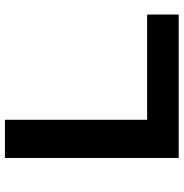

<svg xmlns="http://www.w3.org/2000/svg" viewBox="-3 -742 745 779"><g transform="rotate(-90 369.5 -352.5)"><path d="M118 0V-705H273V-128H700V0Z"/></g></svg>

Font: Nunito Sans 7pt Expanded
Style: Bold
Weight: 700
Width: 7
Designer: Vernon Adams
Foundry: Vernon Adams
Version: Version 3.101;gftools[0.9.27]